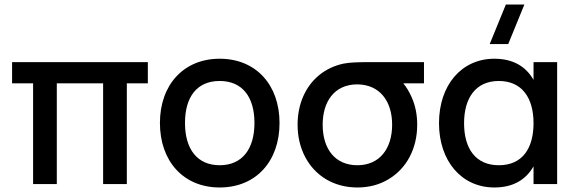

<svg xmlns="http://www.w3.org/2000/svg" viewBox="-20 -815 2556 850"><path d="M231.5 0V-446H436.5V0H541.5V-446H634.5V-540H33.5V-446H126.5V0Z M952.5 15C1113.5 15 1217.5 -101 1217.5 -270.5C1217.5 -438.5 1114 -555 952.5 -555C792.5 -555 688 -439 688 -270.5C688 -102 791.5 15 952.5 15ZM952.5 -83.5C853.5 -83.5 799 -154.5 799 -270.5C799 -385.5 851.5 -456.5 952.5 -456.5C1052.5 -456.5 1106.5 -386.5 1106.5 -270.5C1106.5 -155.5 1052.5 -83.5 952.5 -83.5Z M1562 15C1613.5 15 1659.5 3 1700 -21.5C1780.5 -69.5 1827 -157.5 1827 -263C1827 -307 1819 -347.5 1802.5 -384.5C1792 -408 1780 -428.5 1765.5 -446H1857V-540H1628.5C1563 -540 1528.5 -539 1499 -533C1458.5 -524 1423 -507 1392.5 -482C1332 -432 1297.5 -354.5 1297.5 -263C1297.5 -210.5 1308.5 -163.5 1330.5 -121C1374.5 -36.5 1458 15 1562 15ZM1562 -83.5C1463.5 -83.5 1408.5 -155.5 1408.5 -263C1408.5 -365 1460 -441.5 1562 -441.5C1661 -440.5 1716 -367.5 1716 -263C1716 -158 1661.5 -83.5 1562 -83.5Z M2301.5 -795H2219.5L2148 -620H2230ZM2342 -540V-461.5C2308.5 -520 2252.5 -555 2168.5 -555C2023.5 -555 1923.5 -438.5 1923.5 -269.5C1923.5 -102.5 2023 15 2168.5 15C2252.5 15 2308.5 -20 2342 -78.5V0H2446.5V-540ZM2188.5 -456.5C2289.5 -456.5 2342 -383.5 2342 -269.5C2342 -159.5 2293.5 -83.5 2188.5 -83.5C2086 -83.5 2034.5 -156.5 2034.5 -269.5C2034.5 -380 2085 -456.5 2188.5 -456.5Z"/></svg>

Font: Vela Sans SemBd
Style: Regular
Weight: 600
Designer: Principal design: Mikhail Sharanda - project Manrope.
Design modification: Ravid Balaliev
Foundry: Mikhail Sharanda
Version: Version 1.001